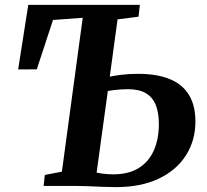

<svg xmlns="http://www.w3.org/2000/svg" viewBox="-20 -763 851 788"><path d="M455.5 5Q433.5 5 402.8 3.8Q372 2.5 342 1.2Q312 0 290 0H159L164 -45L234 -58.5L319.5 -690L197.5 -681L131 -478.5L54.5 -478L96 -743H554L548.5 -694.5L462.5 -683.5L430.5 -448.5Q447 -452 477.5 -456Q508 -460 546 -460Q624 -460 676.5 -438.5Q729 -417 755.5 -373.5Q782 -330 782 -264.5Q782 -186.5 743.2 -125.5Q704.5 -64.5 631.5 -29.8Q558.5 5 455.5 5ZM444.5 -47.5Q509 -47.5 550.5 -74Q592 -100.5 612 -147.2Q632 -194 632 -253.5Q632 -301 619 -332.8Q606 -364.5 578 -380.8Q550 -397 504 -397Q492.5 -397 476.5 -396Q460.5 -395 446 -393.2Q431.5 -391.5 422.5 -389.5L376.5 -54.5Q390.5 -51.5 408.5 -49.5Q426.5 -47.5 444.5 -47.5Z"/></svg>

Font: Merriweather 24pt
Style: Bold Italic
Weight: 700
Italic angle: -7.8°
Designer: Eben Sorkin
Foundry: Eben Sorkin
Version: Version 2.101